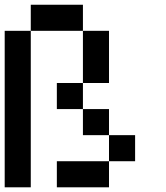

<svg xmlns="http://www.w3.org/2000/svg" viewBox="-20 -798 707 818"><path d="M111.1 0H0V-666.7H111.1ZM444.4 0H222.2V-111.1H444.4ZM555.6 -111.1H444.4V-222.2H555.6ZM333.3 -666.7H111.1V-777.8H333.3ZM444.4 -444.4H333.3V-666.7H444.4ZM333.3 -333.3H222.2V-444.4H333.3ZM444.4 -222.2H333.3V-333.3H444.4Z"/></svg>

Font: Pixeloid Mono
Style: Regular
Weight: 400
Monospace: yes
Designer: GGBotNet
Foundry: GGBotNet
Version: 0.5